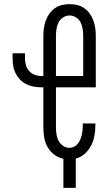

<svg xmlns="http://www.w3.org/2000/svg" viewBox="-20 -763 540 930"><path d="M287 147V6Q262 1 242 -14.5Q222 -30 210 -51.5Q198 -73 194 -97.5Q190 -122 190 -146V-340H180Q161 -340 142.5 -343.5Q124 -347 107 -355.5Q90 -364 77 -377.5Q64 -391 55.5 -408Q47 -425 44 -443.5Q41 -462 41 -481V-505H101V-481Q101 -464 105.5 -448Q110 -432 121 -419.5Q132 -407 147.5 -401Q163 -395 180 -395H190V-589Q190 -608 192.5 -626.5Q195 -645 201.5 -663Q208 -681 219 -696.5Q230 -712 245.5 -723Q261 -734 279.5 -738.5Q298 -743 317 -743Q336 -743 354.5 -738.5Q373 -734 388.5 -723Q404 -712 415 -696.5Q426 -681 432.5 -663Q439 -645 441.5 -626.5Q444 -608 444 -589V-340H251V-146Q251 -130 253.5 -113Q256 -96 263.5 -81.5Q271 -67 285 -57Q299 -47 316 -47Q328 -47 339 -52.5Q350 -58 357.5 -67.5Q365 -77 369.5 -88.5Q374 -100 376.5 -111.5Q379 -123 380 -135Q381 -147 381 -159V-165H442V-156Q442 -131 437.5 -106Q433 -81 421.5 -58.5Q410 -36 391 -18.5Q372 -1 347 5V147ZM383 -395V-589Q383 -605 380.5 -622Q378 -639 370.5 -654Q363 -669 348.5 -678.5Q334 -688 317 -688Q300 -688 285.5 -678.5Q271 -669 263.5 -654Q256 -639 253.5 -622Q251 -605 251 -589V-395Z"/></svg>

Font: Iosevka Custom Light
Style: Regular
Weight: 300
Monospace: yes
Designer: Belleve Invis
Foundry: Belleve Invis
Version: Version 27.3.5